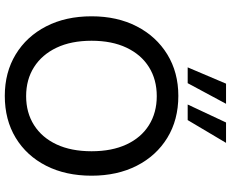

<svg xmlns="http://www.w3.org/2000/svg" viewBox="-101 -850 963 801"><g transform="rotate(90 380.5 -449.5)"><path d="M380 12Q282 12 207 -33.5Q132 -79 90 -160.5Q48 -242 48 -350Q48 -457 90 -538.5Q132 -620 207 -666Q282 -712 380 -712Q480 -712 555 -666Q630 -620 671.5 -538.5Q713 -457 713 -350Q713 -242 671.5 -160.5Q630 -79 555 -33.5Q480 12 380 12ZM381 -77Q450 -77 502 -110Q554 -143 582.5 -204Q611 -265 611 -350Q611 -435 582.5 -496Q554 -557 502 -589.5Q450 -622 381 -622Q312 -622 260 -589.5Q208 -557 179 -496Q150 -435 150 -350Q150 -265 179 -204Q208 -143 260 -110Q312 -77 381 -77ZM416 -751 491 -911H576L481 -751ZM261 -751 329 -911H413L327 -751Z"/></g></svg>

Font: DM Sans 11pt Medium
Style: Regular
Weight: 500
Version: Version 4.004;gftools[0.9.30]